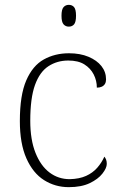

<svg xmlns="http://www.w3.org/2000/svg" viewBox="-20 -763 497 793"><path d="M264 10Q208 10 162 -19Q116 -48 89 -109Q62 -170 62 -263Q62 -370 88.5 -431Q115 -492 161 -517.5Q207 -543 265 -543Q311 -543 345.5 -528.5Q380 -514 399 -490Q418 -466 418 -435Q418 -424 413.5 -416.5Q409 -409 400.5 -405Q392 -401 380 -401Q380 -430 367 -455.5Q354 -481 328.5 -497Q303 -513 262 -513Q216 -513 180 -489.5Q144 -466 124.5 -412Q105 -358 105 -264Q105 -186 126.5 -132Q148 -78 184.5 -50.5Q221 -23 268 -23Q308 -24 335.5 -36.5Q363 -49 381.5 -70Q400 -91 411 -116Q416 -110 418.5 -103Q421 -96 421 -86Q421 -69 403 -46Q385 -23 350.5 -6.5Q316 10 264 10ZM264 -653Q251 -653 242.5 -662.5Q234 -672 234 -698Q234 -724 242.5 -733.5Q251 -743 264 -743Q278 -743 286 -733.5Q294 -724 294 -698Q294 -672 286 -662.5Q278 -653 264 -653Z"/></svg>

Font: Noto Serif Khmer ExtraLight
Style: Regular
Weight: 250
Version: Version 2.003